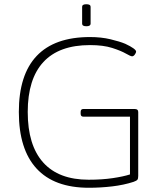

<svg xmlns="http://www.w3.org/2000/svg" viewBox="-20 -881 779 907"><path d="M400 6Q236 6 152.5 -85Q69 -176 69 -352Q69 -528 153.5 -617Q238 -706 405 -706Q458 -706 502 -695.5Q546 -685 572 -674Q623 -650 623 -637Q623 -632 617 -623.5Q611 -615 604 -615Q597 -615 574.5 -628Q552 -641 510 -654.5Q468 -668 405 -668Q259 -668 185 -588Q111 -508 111 -352Q111 -195 184 -113.5Q257 -32 399 -32Q462 -32 512.5 -39.5Q563 -47 594 -57V-330H373Q361 -330 361 -344V-352Q361 -366 373 -366H617Q633 -366 633 -352V-50Q633 -37 629 -32Q625 -27 611 -22Q565 -7 510 -0.5Q455 6 400 6ZM388 -757Q368 -757 368 -769V-849Q368 -861 388 -861Q408 -861 408 -849V-769Q408 -757 388 -757Z"/></svg>

Font: Asap Semi Expanded Thin
Style: Regular
Weight: 100
Width: 6
Designer: Pablo Cosgaya
Foundry: Omnibus-Type
Version: Version 3.001; ttfautohint (v1.8.4.7-5d5b)